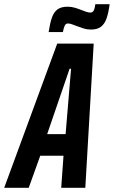

<svg xmlns="http://www.w3.org/2000/svg" viewBox="-62 -896 543 916"><path d="M-42 0 211 -688H385L345 0H230L241 -153H130L75 0ZM163 -256H251L277 -568H270ZM170 -743Q176 -783 185 -810Q194 -837 211.5 -850.5Q229 -864 260 -864Q279 -864 295.5 -859Q312 -854 327 -848Q339 -843 350 -839.5Q361 -836 369 -836Q380 -836 385 -845.5Q390 -855 393 -876H461Q456 -837 447 -810Q438 -783 420.5 -769Q403 -755 372 -755Q353 -755 337.5 -760Q322 -765 306 -771Q294 -775 283 -779.5Q272 -784 262 -784Q252 -784 247 -774Q242 -764 238 -743Z"/></svg>

Font: Saira ExtraCondensed
Style: Bold Italic
Weight: 700
Width: 2
Italic angle: -12°
Designer: Hector Gatti with collaboration of the Omnibus-Type team
Foundry: Omnibus-Type
Version: Version 1.101